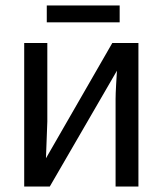

<svg xmlns="http://www.w3.org/2000/svg" viewBox="-20 -686 599 706"><path d="M154 -528V-239L149 -104L393 -528H489V0H405V-322Q405 -331 405.5 -344.5Q406 -358 407 -375L410 -426L163 0H69V-528ZM420 -604H152V-666H420Z"/></svg>

Font: Libra Sans
Style: Regular
Weight: 400
Foundry: Context Ltd
Version: Version 1.000; ttfautohint (v1.3)